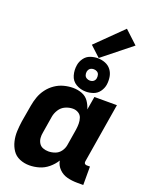

<svg xmlns="http://www.w3.org/2000/svg" viewBox="-180 -1092 937 1194"><g transform="rotate(20 288.0 -495.0)"><path d="M166 8Q198 8 230.5 -1.5Q263 -11 290 -33.5Q317 -56 335 -85Q340 -54 363 -31Q386 -8 417.5 0Q449 8 483 8H524V-114H503Q498 -114 493 -116.5Q488 -119 486.5 -124Q485 -129 486 -135L551 -530H402L387 -442Q379 -470 362.5 -493.5Q346 -517 318 -527.5Q290 -538 259 -538Q229 -538 198.5 -530Q168 -522 141 -503.5Q114 -485 94.5 -459Q75 -433 64.5 -403.5Q54 -374 49 -344L30 -234Q25 -200 23.5 -166.5Q22 -133 29.5 -101Q37 -69 54.5 -43Q72 -17 102 -4.5Q132 8 166 8ZM248 -114Q229 -114 212 -120.5Q195 -127 185.5 -142.5Q176 -158 174.5 -176.5Q173 -195 177 -214L195 -324Q199 -348 213.5 -371Q228 -394 252.5 -405Q277 -416 302 -416Q322 -416 338.5 -406Q355 -396 361 -378Q367 -360 367 -340Q367 -320 364 -300L346 -190Q342 -168 328 -149Q314 -130 292 -122Q270 -114 248 -114ZM340 -543Q364 -543 388.5 -551.5Q413 -560 428.5 -581.5Q444 -603 448 -627Q452 -653 448 -679Q444 -705 429 -725Q414 -745 390 -754.5Q366 -764 340 -764Q316 -764 291.5 -755.5Q267 -747 251.5 -725.5Q236 -704 232 -680Q226 -645 235.5 -611.5Q245 -578 274.5 -560.5Q304 -543 340 -543ZM340 -616Q328 -616 318 -622Q308 -628 304.5 -639Q301 -650 303 -662Q305 -671 310 -678Q315 -685 323.5 -688Q332 -691 340 -691Q352 -691 362 -685Q372 -679 375 -667.5Q378 -656 376 -644Q375 -636 369.5 -629Q364 -622 356 -619Q348 -616 340 -616ZM344 -767 533 -918 447 -998 276 -830Z"/></g></svg>

Font: Iosevka Sparkle Heavy
Style: Italic
Weight: 900
Italic angle: -9°
Designer: Belleve Invis
Foundry: Belleve Invis
Version: Version 4.5.0; ttfautohint (v1.8.3)